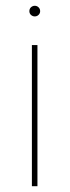

<svg xmlns="http://www.w3.org/2000/svg" viewBox="-20 -641 241 661"><path d="M112.8 -615.7Q118.2 -610.4 118.2 -602.5Q118.2 -595.2 112.8 -589.8Q107.4 -584.5 99.6 -584.5Q92.3 -584.5 86.4 -589.8Q81.1 -595.2 81.1 -602.5Q81.1 -610.4 86.4 -615.7Q92.3 -621.1 99.6 -621.1Q107.4 -621.1 112.8 -615.7ZM89.8 0V-485.8H108.9V0Z"/></svg>

Font: Fortheenas_01
Style: Regular
Weight: 100
Designer: Situjuh Nazara
Version: Version 1.10 September 8, 2014